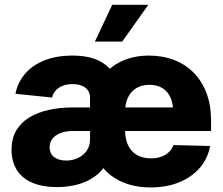

<svg xmlns="http://www.w3.org/2000/svg" viewBox="-20 -782 943 812"><path d="M220.2 9.3Q161.6 9.3 118.7 -8.3Q75.7 -25.9 52.2 -61.5Q28.8 -97.2 28.8 -149.9Q28.8 -196.3 48.6 -230Q68.4 -263.7 103.8 -285.2Q139.2 -306.6 185.8 -317.1Q232.4 -327.6 286.1 -327.6H754.9L711.9 -304.2Q713.4 -340.8 701.9 -367.7Q690.4 -394.5 667.7 -408.9Q645 -423.3 611.8 -423.3Q579.1 -423.3 555.9 -408.9Q532.7 -394.5 520.8 -368.7Q508.8 -342.8 508.8 -307.1V-235.4Q508.8 -193.8 522.2 -166.5Q535.6 -139.2 560.5 -125.7Q585.4 -112.3 618.7 -112.3Q642.1 -112.3 661.1 -118.9Q680.2 -125.5 693.6 -138.2Q707 -150.9 713.9 -168.5L868.7 -164.6Q858.9 -111.8 825.2 -72.5Q791.5 -33.2 738.3 -11.2Q685.1 10.7 615.2 10.7Q564.9 10.7 522.7 -2.7Q480.5 -16.1 448.7 -40.5Q417 -64.9 397 -99.1L399.9 -441.9Q422.4 -474.6 453.1 -498.3Q483.9 -522 523.2 -534.4Q562.5 -546.9 609.9 -546.9Q667.5 -546.9 715.6 -528.6Q763.7 -510.3 798.8 -474.9Q834 -439.5 853.3 -388.4Q872.6 -337.4 872.6 -271.5V-228H290.5Q256.8 -228 234.4 -218.8Q211.9 -209.5 200.9 -194.1Q189.9 -178.7 189.9 -160.2Q189.9 -131.3 209.5 -117.2Q229 -103 259.8 -103Q288.1 -103 311 -114.3Q334 -125.5 347.4 -145.8Q360.8 -166 360.8 -192.4V-368.7Q360.8 -386.7 351.8 -399.7Q342.8 -412.6 326.2 -419.4Q309.6 -426.3 286.1 -426.3Q262.7 -426.3 244.9 -419.2Q227.1 -412.1 215.6 -399.4Q204.1 -386.7 200.2 -369.6L45.4 -385.3Q54.2 -432.1 85 -468.8Q115.7 -505.4 166.7 -526.1Q217.8 -546.9 286.6 -546.9Q352.5 -546.9 395.8 -526.4Q439 -505.9 461.2 -468.3Q483.4 -430.7 486.3 -378.9L482.9 -104H435.1Q422.9 -73.7 400.6 -52.2Q378.4 -30.8 349.6 -17.1Q320.8 -3.4 287.6 2.9Q254.4 9.3 220.2 9.3ZM381.3 -606 454.6 -761.7H607.4L496.6 -606Z"/></svg>

Font: Inter 18pt ExtraBold
Style: Regular
Weight: 800
Designer: Rasmus Andersson
Foundry: rsms
Version: Version 4.001;git-66647c0bb